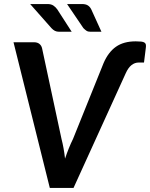

<svg xmlns="http://www.w3.org/2000/svg" viewBox="-20 -932 744 952"><path d="M493.5 -619Q517 -673.5 555 -700.2Q593 -727 653 -727Q670 -727 680.5 -725.8Q691 -724.5 696.5 -720.8Q702 -717 703.2 -710.8Q704.5 -704.5 703 -694.5L694 -622H668.5Q627.5 -622 604 -570L344.5 0H227L47 -722.5H148.5Q165.5 -722.5 175.5 -714.2Q185.5 -706 188.5 -693L285 -243Q290.5 -222 295 -197.2Q299.5 -172.5 302.5 -145.5Q311.5 -172.5 321.5 -197.2Q331.5 -222 342 -243ZM386.5 -912Q405 -912 415.8 -905Q426.5 -898 432.5 -885.5L483 -774.5H429.5Q416.5 -774.5 409.2 -779.2Q402 -784 393.5 -792.5L312.5 -912ZM215 -912Q233 -912 244.2 -904.8Q255.5 -897.5 264 -885.5L335.5 -774.5H274Q261 -774.5 252.2 -779Q243.5 -783.5 235 -792.5L129.5 -912Z"/></svg>

Font: Lato 2
Style: Bold Italic
Weight: 700
Italic angle: -7°
Designer: Lukasz Dziedzic with Adam Twardoch and Botio Nikoltchev
Foundry: tyPoland Lukasz Dziedzic
Version: Version 2.015; 2015-08-06; http://www.latofonts.com/